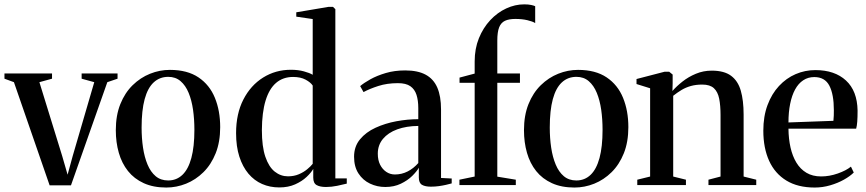

<svg xmlns="http://www.w3.org/2000/svg" viewBox="-32 -850 3978 882"><path d="M196 1.5 32 -472.5 -11.5 -488.5V-512.5H207V-488.5L149 -472.5L253.5 -134L278.5 -47.5L302 -133.5L401 -472.5L343 -488.5V-512.5H508V-488.5L461 -472.5L294 1.5Z M500 -252Q500 -320 520.8 -371.8Q541.5 -423.5 577.2 -458.5Q613 -493.5 657.2 -511.2Q701.5 -529 748.5 -529Q828.5 -529 879.8 -494.5Q931 -460 955.2 -400.5Q979.5 -341 979.5 -266Q979.5 -198 958.8 -146Q938 -94 902.5 -59Q867 -24 822.8 -6.2Q778.5 11.5 732 11.5Q672.5 11.5 628.5 -8.5Q584.5 -28.5 556 -64.2Q527.5 -100 513.8 -148Q500 -196 500 -252ZM740.5 -21Q779 -21 806 -46.8Q833 -72.5 847 -124.2Q861 -176 861 -253.5Q861 -302 854.8 -345.8Q848.5 -389.5 834.5 -423.5Q820.5 -457.5 797.5 -477.2Q774.5 -497 741 -497Q701.5 -497 674 -471.5Q646.5 -446 632.5 -394.5Q618.5 -343 618.5 -264Q618.5 -215.5 625 -171.8Q631.5 -128 645.8 -94Q660 -60 683.2 -40.5Q706.5 -21 740.5 -21Z M1251 11Q1208 11 1172 -4.8Q1136 -20.5 1109.2 -52.2Q1082.5 -84 1067.5 -130.5Q1052.5 -177 1052.5 -238.5Q1052.5 -327.5 1086 -392.8Q1119.5 -458 1176.8 -493.8Q1234 -529.5 1304.5 -529.5Q1337.5 -529.5 1364 -522.2Q1390.5 -515 1404.5 -506.5V-762.5L1329 -773.5V-793.5L1477.5 -818.5H1497.5L1508.5 -808V-30.5H1561V-6.5Q1544 -2 1517.2 3.5Q1490.5 9 1465.5 9Q1438 9 1422.5 0.2Q1407 -8.5 1407 -34V-74Q1397.5 -57 1376.2 -37Q1355 -17 1323.5 -3Q1292 11 1251 11ZM1291 -40Q1318.5 -40 1340.8 -49.5Q1363 -59 1379.2 -72.5Q1395.5 -86 1404.5 -97.5V-457Q1395 -471.5 1372 -484Q1349 -496.5 1314.5 -496.5Q1268 -496.5 1236.2 -469.2Q1204.5 -442 1188 -387.8Q1171.5 -333.5 1171 -252.5Q1171 -176.5 1187 -129.8Q1203 -83 1230.2 -61.5Q1257.5 -40 1291 -40Z M1738 9Q1700.5 9 1667.8 -6.5Q1635 -22 1614.8 -53Q1594.5 -84 1594.5 -130Q1594.5 -177 1621.8 -210Q1649 -243 1693.2 -263.2Q1737.5 -283.5 1789 -293Q1840.5 -302.5 1889.5 -302.5V-353.5Q1889.5 -389 1881.2 -414.5Q1873 -440 1853 -454Q1833 -468 1796 -468Q1746 -468 1705.8 -455Q1665.5 -442 1638 -427L1622.5 -454.5Q1639.5 -469 1669.5 -485.8Q1699.5 -502.5 1740 -514.5Q1780.5 -526.5 1829.5 -526.5Q1887 -526.5 1923.2 -507Q1959.5 -487.5 1976.8 -447.8Q1994 -408 1994 -347V-32.5L2043 -30V-7.5Q2032.5 -4.5 2017.2 -1Q2002 2.5 1984.2 5Q1966.5 7.5 1947.5 7.5Q1921 7.5 1906.5 -1Q1892 -9.5 1892 -35V-79.5Q1883 -63 1861.8 -42Q1840.5 -21 1809.2 -6Q1778 9 1738 9ZM1782 -48.5Q1813.5 -48.5 1840.8 -62.5Q1868 -76.5 1889.5 -101V-271.5Q1834.5 -271 1792.8 -255.8Q1751 -240.5 1727.2 -212Q1703.5 -183.5 1703.5 -144Q1703.5 -114.5 1714.2 -93.2Q1725 -72 1742.8 -60.2Q1760.5 -48.5 1782 -48.5Z M2078.5 0V-24.5L2148.5 -39V-469.5H2079V-493.5L2148.5 -512V-567.5Q2148.5 -626.5 2168 -674.5Q2187.5 -722.5 2220.2 -757.5Q2253 -792.5 2293.5 -811.2Q2334 -830 2376 -830Q2395.5 -830 2408 -827.2Q2420.5 -824.5 2426.5 -821.5V-744Q2415 -751.5 2390.8 -757.2Q2366.5 -763 2335.5 -763Q2306 -763 2287.8 -754.5Q2269.5 -746 2261 -724.5Q2252.5 -703 2252.5 -663.5V-512.5H2356.5V-469.5H2252.5V-38.5L2337.5 -24.5V0Z M2375 -252Q2375 -320 2395.8 -371.8Q2416.5 -423.5 2452.2 -458.5Q2488 -493.5 2532.2 -511.2Q2576.5 -529 2623.5 -529Q2703.5 -529 2754.8 -494.5Q2806 -460 2830.2 -400.5Q2854.5 -341 2854.5 -266Q2854.5 -198 2833.8 -146Q2813 -94 2777.5 -59Q2742 -24 2697.8 -6.2Q2653.5 11.5 2607 11.5Q2547.5 11.5 2503.5 -8.5Q2459.5 -28.5 2431 -64.2Q2402.5 -100 2388.8 -148Q2375 -196 2375 -252ZM2615.5 -21Q2654 -21 2681 -46.8Q2708 -72.5 2722 -124.2Q2736 -176 2736 -253.5Q2736 -302 2729.8 -345.8Q2723.5 -389.5 2709.5 -423.5Q2695.5 -457.5 2672.5 -477.2Q2649.5 -497 2616 -497Q2576.5 -497 2549 -471.5Q2521.5 -446 2507.5 -394.5Q2493.5 -343 2493.5 -264Q2493.5 -215.5 2500 -171.8Q2506.5 -128 2520.8 -94Q2535 -60 2558.2 -40.5Q2581.5 -21 2615.5 -21Z M2954.5 -39V-444.5L2892 -464V-487L3021 -520.5H3042L3058 -507.5V-468L3057 -432Q3075.5 -453.5 3103 -475.2Q3130.5 -497 3164.8 -511.2Q3199 -525.5 3237.5 -525.5Q3294.5 -525.5 3326.2 -502Q3358 -478.5 3371 -433.5Q3384 -388.5 3384 -323.5V-39L3442 -24.5V0H3222.5V-24.5L3278 -39V-321.5Q3278 -365 3271.8 -396.5Q3265.5 -428 3247.5 -444.8Q3229.5 -461.5 3194 -461.5Q3165 -461.5 3141.8 -455Q3118.5 -448.5 3099 -436.8Q3079.5 -425 3060.5 -410V-39L3119 -24.5V0H2895.5V-24.5Z M3710.5 11.5Q3633 11.5 3580.5 -20.5Q3528 -52.5 3501.2 -111.2Q3474.5 -170 3474.5 -249.5Q3474.5 -315.5 3493.8 -367.2Q3513 -419 3546.5 -455Q3580 -491 3623 -509.5Q3666 -528 3713.5 -528Q3802.5 -528 3854.2 -480.2Q3906 -432.5 3907.5 -342Q3907.5 -311 3906 -291.2Q3904.5 -271.5 3901 -259H3590Q3590.5 -212 3599.5 -172.2Q3608.5 -132.5 3626.5 -102.8Q3644.5 -73 3672.8 -56.2Q3701 -39.5 3740 -39.5Q3778 -39.5 3816.5 -53Q3855 -66.5 3877 -84.5L3890 -57.5Q3873 -40.5 3845 -24.8Q3817 -9 3782 1.2Q3747 11.5 3710.5 11.5ZM3590 -287.5 3796.5 -295Q3798 -307.5 3798.2 -319.5Q3798.5 -331.5 3798.5 -344Q3798.5 -416.5 3778 -456.2Q3757.5 -496 3708.5 -496Q3680 -496 3657.8 -481.2Q3635.5 -466.5 3620.5 -439Q3605.5 -411.5 3597.8 -373Q3590 -334.5 3590 -287.5Z"/></svg>

Font: Merriweather 120pt Medium
Style: Regular
Weight: 500
Version: Version 2.100